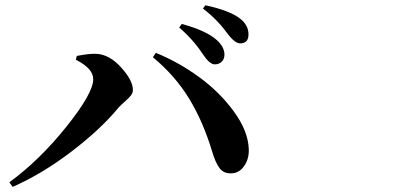

<svg xmlns="http://www.w3.org/2000/svg" viewBox="-20 -774 1540 733"><path d="M799.8 -528.3Q780.3 -528.3 754.9 -566.4Q717.8 -623 664.1 -668.9L673.8 -682.6Q767.6 -657.2 807.6 -621.1Q836.9 -594.7 836.9 -565.4Q836.9 -548.8 826.7 -538.6Q816.4 -528.3 799.8 -528.3ZM896.5 -608.4Q876 -608.4 845.7 -649.4Q807.6 -701.2 754.9 -741.2L763.7 -753.9Q854.5 -734.4 893.6 -705.1Q928.7 -679.7 928.7 -642.6Q928.7 -608.4 896.5 -608.4ZM335.9 -471.7Q335.9 -512.7 269.5 -545.9L273.4 -560.5Q323.2 -570.3 349.6 -568.4Q398.4 -565.4 442.9 -516.1Q487.3 -466.8 487.3 -430.7Q487.3 -418.9 479.5 -409.2Q471.7 -399.4 456.1 -385.7Q440.4 -372.1 432.6 -363.3Q365.2 -281.2 253.4 -195.8Q141.6 -110.4 28.3 -60.5L15.6 -78.1Q129.9 -161.1 232.9 -289.6Q335.9 -418 335.9 -471.7ZM929.7 -206.1Q931.6 -168 912.1 -140.1Q892.6 -112.3 862.3 -112.3Q834 -111.3 818.4 -131.8Q802.7 -152.3 790 -195.3Q755.9 -308.6 702.6 -396.5Q649.4 -484.4 563.5 -555.7L575.2 -572.3Q663.1 -536.1 741.2 -479Q819.3 -421.9 873 -348.1Q926.8 -274.4 929.7 -206.1Z"/></svg>

Font: Bpmf Zihi Serif Bold
Style: Bold
Weight: 700
Foundry: But Ko
Version: Version 1.320